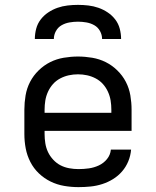

<svg xmlns="http://www.w3.org/2000/svg" viewBox="-20 -760 640 788"><path d="M302 8Q273 8 243.5 3Q214 -2 187.5 -15Q161 -28 139.5 -48.5Q118 -69 104.5 -95.5Q91 -122 85.5 -151Q80 -180 80 -210V-310Q80 -339 85 -368.5Q90 -398 103.5 -424Q117 -450 138.5 -471Q160 -492 186 -505Q212 -518 241.5 -523Q271 -528 300 -528Q329 -528 358.5 -523Q388 -518 414 -505Q440 -492 461.5 -471Q483 -450 496.5 -424Q510 -398 515 -368.5Q520 -339 520 -310V-223H163V-210Q163 -191 166 -172Q169 -153 177 -136Q185 -119 198.5 -104.5Q212 -90 228.5 -81.5Q245 -73 264 -69.5Q283 -66 302 -66Q324 -66 345 -69Q366 -72 385.5 -81Q405 -90 419 -107Q433 -124 435 -146H518Q516 -121 506.5 -98Q497 -75 481 -56.5Q465 -38 444 -25Q423 -12 399.5 -4.5Q376 3 351.5 5.5Q327 8 302 8ZM163 -297H437V-310Q437 -329 434 -347.5Q431 -366 423 -383.5Q415 -401 402.5 -415Q390 -429 373 -438Q356 -447 337.5 -451Q319 -455 300 -455Q281 -455 262.5 -451Q244 -447 227 -438Q210 -429 197.5 -415Q185 -401 177 -383.5Q169 -366 166 -347.5Q163 -329 163 -310ZM123 -600Q123 -621 128.5 -642Q134 -663 147 -680Q160 -697 178 -709Q196 -721 216 -728Q236 -735 257.5 -737.5Q279 -740 300 -740Q321 -740 342.5 -737.5Q364 -735 384 -728Q404 -721 422 -709Q440 -697 453 -680Q466 -663 471.5 -642Q477 -621 477 -600H399Q399 -617 390.5 -632.5Q382 -648 367 -656.5Q352 -665 334.5 -668Q317 -671 300 -671Q283 -671 265.5 -668Q248 -665 233 -656.5Q218 -648 209.5 -632.5Q201 -617 201 -600Z"/></svg>

Font: Nova
Style: Regular
Weight: 400
Monospace: yes
Designer: Belleve Invis
Foundry: Belleve Invis
Version: Version 24.1.4; ttfautohint (v1.8.4)